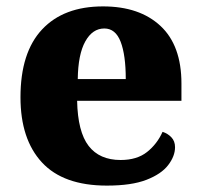

<svg xmlns="http://www.w3.org/2000/svg" viewBox="-20 -570 626 600"><path d="M314 10Q178 10 111 -62.5Q44 -135 44 -266Q44 -406 111.5 -478Q179 -550 302 -550Q416 -550 481.5 -489Q547 -428 547 -309V-255H221Q223 -158 257 -114Q291 -70 357 -70Q408 -70 439.5 -95Q471 -120 488 -158Q504 -153 515.5 -141Q527 -129 527 -110Q527 -82 505.5 -54Q484 -26 437.5 -8Q391 10 314 10ZM373 -323Q373 -398 357 -439.5Q341 -481 306 -481Q269 -481 246.5 -440.5Q224 -400 223 -323Z"/></svg>

Font: Noto Serif Khmer ExtraBold
Style: Regular
Weight: 800
Version: Version 2.003